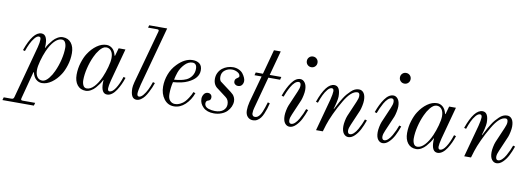

<svg xmlns="http://www.w3.org/2000/svg" viewBox="-144 -1157 5076 1840"><g transform="rotate(10 2394.0 -237.0)"><path d="M200 -104Q200 -60 218 -36Q236 -12 267 -12Q284 -12 300 -23Q316 -34 330 -51.5Q344 -69 354.5 -86.5Q365 -104 374 -124Q400 -180 415 -243Q430 -306 430 -359Q430 -388 419 -410Q408 -432 384 -432Q348 -432 313 -395Q278 -358 250 -294Q230 -248 215 -193.5Q200 -139 200 -104ZM-76 238 -68 210H6Q18 210 24 205Q30 200 33 188L170 -321Q182 -369 182 -395Q182 -410 177.5 -416Q173 -422 162 -422Q144 -422 122.5 -396Q101 -370 84.5 -335.5Q68 -301 55 -262L35 -268Q101 -456 183 -456Q200 -456 211.5 -447Q223 -438 229 -423Q235 -408 237.5 -393Q240 -378 240 -361L239 -327L242 -325Q250 -344 264 -364Q278 -384 297 -406Q316 -428 341 -442Q366 -456 390 -456Q443 -456 472.5 -418.5Q502 -381 502 -319Q502 -258 484 -201Q466 -144 443 -109Q408 -54 361.5 -21Q315 12 267 12Q236 12 211 -9.5Q186 -31 175 -76L171 -78L101 188Q98 200 101 205Q104 210 116 210H238L230 238Z M582 -125Q582 -186 600 -243Q618 -300 641 -335Q676 -390 722.5 -423Q769 -456 817 -456Q848 -456 873 -434.5Q898 -413 909 -368L913 -366L935 -444H1001L916 -129Q902 -73 902 -49Q902 -22 920 -22Q948 -22 977 -66.5Q1006 -111 1029 -182L1049 -176Q1038 -142 1024 -111.5Q1010 -81 991 -51.5Q972 -22 949 -5Q926 12 902 12Q844 12 844 -90L845 -117L842 -119Q834 -100 820 -80Q806 -60 787 -38Q768 -16 743 -2Q718 12 694 12Q641 12 611.5 -25.5Q582 -63 582 -125ZM654 -85Q654 -56 665 -34Q676 -12 700 -12Q736 -12 771 -49Q806 -86 834 -150Q854 -196 869 -250.5Q884 -305 884 -340Q884 -384 866 -408Q848 -432 817 -432Q800 -432 784 -421Q768 -410 754 -392.5Q740 -375 729.5 -357.5Q719 -340 710 -320Q684 -264 669 -201Q654 -138 654 -85Z M1130 -90Q1130 -110 1140 -150L1282 -666Q1286 -678 1282 -683Q1278 -688 1266 -688H1178L1185 -712H1360L1204 -138Q1188 -74 1188 -49Q1188 -22 1207 -22Q1226 -22 1247 -47Q1268 -72 1284.5 -106Q1301 -140 1315 -182L1335 -176Q1326 -150 1318 -131Q1310 -112 1295 -83Q1280 -54 1265.5 -35Q1251 -16 1230.5 -2Q1210 12 1188 12Q1130 12 1130 -90Z M1418 -158Q1418 -218 1440 -277Q1462 -336 1506 -381Q1578 -456 1656 -456Q1696 -456 1721.5 -436Q1747 -416 1747 -372Q1747 -294 1646 -247Q1594 -222 1504 -215Q1490 -159 1490 -98Q1490 -54 1510 -33Q1530 -12 1557 -12Q1584 -12 1610 -25Q1636 -38 1652 -55.5Q1668 -73 1682.5 -95.5Q1697 -118 1703 -131Q1709 -144 1713 -155L1734 -148Q1710 -80 1661 -34Q1612 12 1552 12Q1492 12 1455 -37.5Q1418 -87 1418 -158ZM1510 -240Q1583 -245 1627 -265Q1658 -279 1678.5 -309Q1699 -339 1699 -378Q1699 -406 1687.5 -419Q1676 -432 1657 -432Q1616 -432 1581 -395Q1546 -358 1530 -313Q1518 -279 1510 -240Z M1800 -106Q1800 -130 1814 -151Q1828 -172 1855 -172Q1870 -172 1881 -161.5Q1892 -151 1892 -133Q1892 -108 1871 -101Q1858 -98 1851.5 -90.5Q1845 -83 1845 -67Q1845 -52 1855.5 -40Q1866 -28 1883 -22.5Q1900 -17 1916 -14.5Q1932 -12 1947 -12Q2000 -12 2028 -36Q2056 -60 2056 -96Q2056 -140 2024 -163L1941 -226Q1894 -256 1894 -317Q1894 -350 1908 -377Q1922 -404 1944 -421Q1966 -438 1993 -447Q2020 -456 2048 -456Q2078 -456 2104 -444Q2130 -432 2144 -413.5Q2158 -395 2166 -376.5Q2174 -358 2174 -344Q2174 -321 2161 -304Q2148 -287 2122 -287Q2106 -287 2094 -297.5Q2082 -308 2082 -324Q2082 -344 2095 -354Q2099 -358 2109 -364Q2121 -371 2121 -380Q2121 -403 2095.5 -417.5Q2070 -432 2042 -432Q2002 -432 1972 -409Q1942 -386 1942 -345Q1942 -328 1946 -317Q1950 -306 1955 -301Q1960 -296 1971 -289L2064 -219Q2078 -208 2087 -199Q2096 -190 2104 -173Q2112 -156 2112 -136Q2112 -109 2100.5 -83Q2089 -57 2068 -35.5Q2047 -14 2013.5 -1Q1980 12 1941 12Q1874 12 1837 -23.5Q1800 -59 1800 -106Z M2248 -72Q2248 -110 2259 -154L2331 -416H2262L2269 -444H2339L2404 -684H2470L2405 -444H2518L2511 -416H2397L2314 -108Q2306 -82 2306 -52Q2306 -42 2313 -32.5Q2320 -23 2335 -23Q2348 -23 2361 -31Q2384 -47 2400 -85.5Q2416 -124 2433 -182L2453 -176Q2446 -146 2438 -121.5Q2430 -97 2419 -71Q2408 -45 2394.5 -27.5Q2381 -10 2362.5 1Q2344 12 2322 12Q2289 12 2268.5 -10.5Q2248 -33 2248 -72Z M2552 -268Q2580 -348 2618.5 -402Q2657 -456 2702 -456Q2728 -456 2746.5 -431Q2765 -406 2765 -360Q2765 -338 2758.5 -307Q2752 -276 2745 -258L2681 -109Q2665 -74 2665 -50Q2665 -36 2670.5 -27Q2676 -18 2688 -18Q2706 -18 2725 -35.5Q2744 -53 2760 -81.5Q2776 -110 2786.5 -133.5Q2797 -157 2806 -182L2826 -176Q2808 -125 2787.5 -85Q2767 -45 2737.5 -16.5Q2708 12 2677 12Q2650 12 2631.5 -12Q2613 -36 2613 -84Q2613 -106 2619 -136Q2625 -166 2633 -186L2697 -335Q2713 -370 2713 -394Q2713 -426 2691 -426Q2672 -426 2653 -408.5Q2634 -391 2618 -362.5Q2602 -334 2591.5 -310Q2581 -286 2572 -262ZM2747 -601Q2732 -616 2732 -638Q2732 -660 2747 -675Q2762 -690 2784 -690Q2806 -690 2821 -675Q2836 -660 2836 -638Q2836 -616 2821 -601Q2806 -586 2784 -586Q2762 -586 2747 -601Z M2886 -268Q2952 -456 3033 -456Q3091 -456 3091 -354Q3091 -334 3081.5 -292.5Q3072 -251 3065 -233L3068 -230Q3072 -236 3085 -261.5Q3098 -287 3107 -303Q3116 -319 3132 -344.5Q3148 -370 3163 -387Q3178 -404 3196 -421.5Q3214 -439 3233 -447.5Q3252 -456 3272 -456Q3302 -456 3319.5 -431.5Q3337 -407 3337 -360Q3337 -338 3330.5 -307Q3324 -276 3317 -258L3253 -109Q3237 -74 3237 -50Q3237 -36 3242.5 -27Q3248 -18 3260 -18Q3278 -18 3297 -35.5Q3316 -53 3332 -81.5Q3348 -110 3358.5 -133.5Q3369 -157 3378 -182L3398 -176Q3380 -125 3359.5 -85Q3339 -45 3309.5 -16.5Q3280 12 3249 12Q3222 12 3203.5 -12Q3185 -36 3185 -84Q3185 -106 3191 -136Q3197 -166 3205 -186L3269 -335Q3285 -370 3285 -394Q3285 -426 3263 -426Q3202 -426 3136 -313Q3096 -246 3065 -178.5Q3034 -111 3020 -66L3000 0H2934L3018 -310Q3033 -370 3033 -395Q3033 -422 3014 -422Q2994 -422 2973 -397Q2952 -372 2936 -338Q2920 -304 2906 -262Z M3458 -268Q3486 -348 3524.5 -402Q3563 -456 3608 -456Q3634 -456 3652.5 -431Q3671 -406 3671 -360Q3671 -338 3664.5 -307Q3658 -276 3651 -258L3587 -109Q3571 -74 3571 -50Q3571 -36 3576.5 -27Q3582 -18 3594 -18Q3612 -18 3631 -35.5Q3650 -53 3666 -81.5Q3682 -110 3692.5 -133.5Q3703 -157 3712 -182L3732 -176Q3714 -125 3693.5 -85Q3673 -45 3643.5 -16.5Q3614 12 3583 12Q3556 12 3537.5 -12Q3519 -36 3519 -84Q3519 -106 3525 -136Q3531 -166 3539 -186L3603 -335Q3619 -370 3619 -394Q3619 -426 3597 -426Q3578 -426 3559 -408.5Q3540 -391 3524 -362.5Q3508 -334 3497.5 -310Q3487 -286 3478 -262ZM3653 -601Q3638 -616 3638 -638Q3638 -660 3653 -675Q3668 -690 3690 -690Q3712 -690 3727 -675Q3742 -660 3742 -638Q3742 -616 3727 -601Q3712 -586 3690 -586Q3668 -586 3653 -601Z M3798 -125Q3798 -186 3816 -243Q3834 -300 3857 -335Q3892 -390 3938.5 -423Q3985 -456 4033 -456Q4064 -456 4089 -434.5Q4114 -413 4125 -368L4129 -366L4151 -444H4217L4132 -129Q4118 -73 4118 -49Q4118 -22 4136 -22Q4164 -22 4193 -66.5Q4222 -111 4245 -182L4265 -176Q4254 -142 4240 -111.5Q4226 -81 4207 -51.5Q4188 -22 4165 -5Q4142 12 4118 12Q4060 12 4060 -90L4061 -117L4058 -119Q4050 -100 4036 -80Q4022 -60 4003 -38Q3984 -16 3959 -2Q3934 12 3910 12Q3857 12 3827.5 -25.5Q3798 -63 3798 -125ZM3870 -85Q3870 -56 3881 -34Q3892 -12 3916 -12Q3952 -12 3987 -49Q4022 -86 4050 -150Q4070 -196 4085 -250.5Q4100 -305 4100 -340Q4100 -384 4082 -408Q4064 -432 4033 -432Q4016 -432 4000 -421Q3984 -410 3970 -392.5Q3956 -375 3945.5 -357.5Q3935 -340 3926 -320Q3900 -264 3885 -201Q3870 -138 3870 -85Z M4328 -268Q4394 -456 4475 -456Q4533 -456 4533 -354Q4533 -334 4523.5 -292.5Q4514 -251 4507 -233L4510 -230Q4514 -236 4527 -261.5Q4540 -287 4549 -303Q4558 -319 4574 -344.5Q4590 -370 4605 -387Q4620 -404 4638 -421.5Q4656 -439 4675 -447.5Q4694 -456 4714 -456Q4744 -456 4761.5 -431.5Q4779 -407 4779 -360Q4779 -338 4772.5 -307Q4766 -276 4759 -258L4695 -109Q4679 -74 4679 -50Q4679 -36 4684.5 -27Q4690 -18 4702 -18Q4720 -18 4739 -35.5Q4758 -53 4774 -81.5Q4790 -110 4800.5 -133.5Q4811 -157 4820 -182L4840 -176Q4822 -125 4801.5 -85Q4781 -45 4751.5 -16.5Q4722 12 4691 12Q4664 12 4645.5 -12Q4627 -36 4627 -84Q4627 -106 4633 -136Q4639 -166 4647 -186L4711 -335Q4727 -370 4727 -394Q4727 -426 4705 -426Q4644 -426 4578 -313Q4538 -246 4507 -178.5Q4476 -111 4462 -66L4442 0H4376L4460 -310Q4475 -370 4475 -395Q4475 -422 4456 -422Q4436 -422 4415 -397Q4394 -372 4378 -338Q4362 -304 4348 -262Z"/></g></svg>

Font: Old Standard TT
Style: Italic
Weight: 400
Italic angle: -15.2°
Designer: Alexey Kryukov <alexios@thessalonica.org.ru>
Version: Version 2.2